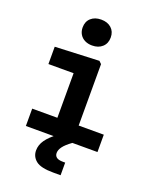

<svg xmlns="http://www.w3.org/2000/svg" viewBox="-180 -898 981 1216"><g transform="rotate(20 310.0 -290.0)"><path d="M238.2 0V-450.8L260.7 -417.5H68.5V-534.2L365.2 -547.1L381.8 -531V0ZM68.5 -117H551.1V0H68.5ZM192.7 -710.1Q192.7 -749.8 218.7 -773.2Q244.7 -796.6 287.3 -796.6Q330 -796.6 356 -773.2Q382 -749.8 382 -710.1Q382 -670 356 -646.2Q330 -622.3 287.3 -622.3Q259.3 -622.3 238 -633.1Q216.6 -643.8 204.6 -663.8Q192.7 -683.8 192.7 -710.1ZM309.9 93.6Q309.9 112.1 323.1 122.4Q336.2 132.8 367.3 132.8H381.8V217.9H331.5Q248.2 217.9 215.1 191.4Q181.9 164.9 181.9 122.8Q181.9 86.1 205.2 52.7Q228.5 19.3 279.1 -18.5L381.8 0Q342.8 28.2 326.4 50.6Q309.9 73 309.9 93.6Z"/></g></svg>

Font: Monaspace Neon Var
Style: Regular
Weight: 400
Designer: Riley Cran and the Lettermatic Team
Version: Version 1.000 (Monaspace Neon Var)